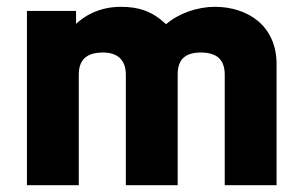

<svg xmlns="http://www.w3.org/2000/svg" viewBox="-20 -543 885 563"><path d="M59 0H211V-324C211 -365 231 -389 282 -389C327 -389 349 -365 349 -324V0H501V-324C501 -365 519 -389 569 -389C619 -389 639 -365 639 -324V0H791V-355C791 -468 706 -523 610 -523C559 -523 504 -504 467 -472C426 -510 388 -523 334 -523C270 -523 226 -495 203 -473V-511H59Z"/></svg>

Font: Finlandica
Style: Bold
Weight: 700
Designer: Niklas Ekholm, Juho Hiilivirta, Jaakko Suomalainen
Foundry: Helsinki Type Studio
Version: Version 2.000;Glyphs 3.2 (3202)